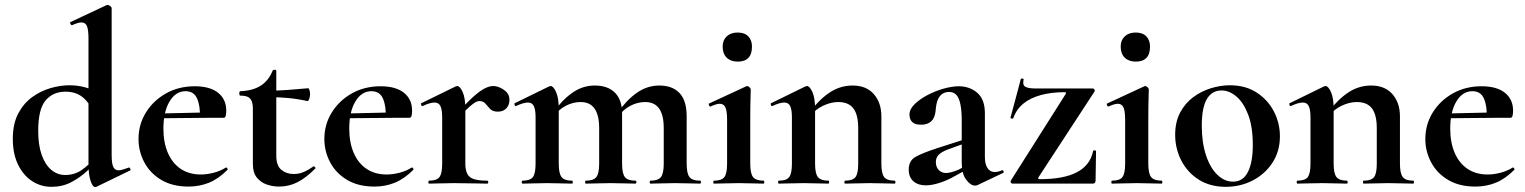

<svg xmlns="http://www.w3.org/2000/svg" viewBox="-20 -745 6189 779"><path d="M189 13Q146 13 110.5 -10Q75 -33 53.5 -76.5Q32 -120 32 -182Q32 -243 54 -284.5Q76 -326 110.5 -351Q145 -376 185 -387.5Q225 -399 261 -399Q297 -399 328 -390Q359 -381 384 -368L361 -287Q340 -332 313 -352.5Q286 -373 246 -373Q195 -373 165 -337.5Q135 -302 135 -214Q135 -157 149 -117Q163 -77 188 -56Q213 -35 244 -35Q284 -35 314 -57Q344 -79 372 -110L382 -101Q361 -77 332.5 -50.5Q304 -24 268.5 -5.5Q233 13 189 13ZM433 -712V-116Q433 -82 439.5 -68Q446 -54 461 -54Q468 -54 478.5 -57Q489 -60 502 -65Q505 -67 508 -61.5Q511 -56 509 -54L371 13Q368 14 366 14Q356 14 347.5 -11Q339 -36 339 -82V-589Q339 -623 333 -638.5Q327 -654 310 -654Q303 -654 293.5 -651Q284 -648 273 -643Q269 -642 266 -648Q263 -654 265 -655L412 -724Q414 -725 416 -725Q421 -725 427 -720.5Q433 -716 433 -712Z M745 12Q680 12 634.5 -15Q589 -42 565.5 -86.5Q542 -131 542 -181Q542 -240 572 -288.5Q602 -337 653.5 -366Q705 -395 770 -395Q832 -395 865 -368.5Q898 -342 898 -296Q898 -285 896 -276Q894 -267 887 -267H791Q793 -314 780 -344.5Q767 -375 733 -375Q693 -375 668 -333.5Q643 -292 643 -223Q643 -167 661 -125Q679 -83 713 -60Q747 -37 795 -37Q819 -37 846.5 -44Q874 -51 896 -65Q898 -67 901.5 -63Q905 -59 903 -56Q866 -19 827.5 -3.5Q789 12 745 12ZM608 -265 607 -284 826 -289V-267Z M1112 12Q1088 12 1063.5 4Q1039 -4 1022.5 -24Q1006 -44 1006 -80V-302Q1006 -323 1001 -335Q996 -347 985 -352Q974 -357 955 -357Q951 -357 951 -366Q951 -375 955 -375Q1006 -377 1038 -397.5Q1070 -418 1086 -458Q1088 -462 1094.5 -462Q1101 -462 1101 -458V-113Q1101 -73 1121.5 -56Q1142 -39 1172 -39Q1195 -39 1215.5 -48.5Q1236 -58 1250 -69Q1253 -72 1257.5 -67.5Q1262 -63 1258 -60Q1221 -23 1186.5 -5.5Q1152 12 1112 12ZM1227 -335Q1186 -344 1147.5 -347.5Q1109 -351 1066 -351V-377Q1107 -377 1146.5 -380Q1186 -383 1231 -387Q1233 -387 1235.5 -379.5Q1238 -372 1238 -363Q1238 -353 1234.5 -343.5Q1231 -334 1227 -335Z M1499 12Q1434 12 1388.5 -15Q1343 -42 1319.5 -86.5Q1296 -131 1296 -181Q1296 -240 1326 -288.5Q1356 -337 1407.5 -366Q1459 -395 1524 -395Q1586 -395 1619 -368.5Q1652 -342 1652 -296Q1652 -285 1650 -276Q1648 -267 1641 -267H1545Q1547 -314 1534 -344.5Q1521 -375 1487 -375Q1447 -375 1422 -333.5Q1397 -292 1397 -223Q1397 -167 1415 -125Q1433 -83 1467 -60Q1501 -37 1549 -37Q1573 -37 1600.5 -44Q1628 -51 1650 -65Q1652 -67 1655.5 -63Q1659 -59 1657 -56Q1620 -19 1581.5 -3.5Q1543 12 1499 12ZM1362 -265 1361 -284 1580 -289V-267Z M1843 -271 1835 -284Q1874 -329 1901 -353Q1928 -377 1947 -386.5Q1966 -396 1981 -396Q2002 -396 2024.5 -380.5Q2047 -365 2047 -340Q2047 -319 2034.5 -305.5Q2022 -292 2000 -292Q1979 -292 1968.5 -303Q1958 -314 1949.5 -324.5Q1941 -335 1925 -335Q1918 -335 1909.5 -330.5Q1901 -326 1885.5 -312.5Q1870 -299 1843 -271ZM1721 0Q1718 0 1718 -6Q1718 -12 1721 -12Q1752 -12 1763 -26.5Q1774 -41 1774 -81V-269Q1774 -300 1767 -314.5Q1760 -329 1743 -329Q1734 -329 1722 -325.5Q1710 -322 1695 -315Q1691 -313 1689 -319Q1687 -325 1689 -326L1828 -394Q1834 -396 1835 -396Q1846 -396 1857 -372Q1868 -348 1868 -303V-81Q1868 -55 1876 -39.5Q1884 -24 1903.5 -18Q1923 -12 1957 -12Q1961 -12 1961 -6Q1961 0 1957 0Q1930 0 1895.5 -1Q1861 -2 1821 -2Q1793 -2 1767 -1Q1741 0 1721 0Z M2619 0Q2616 0 2616 -6Q2616 -12 2619 -12Q2650 -12 2661.5 -26.5Q2673 -41 2673 -81V-225Q2673 -331 2598 -331Q2567 -331 2538 -316Q2509 -301 2491 -275L2486 -287Q2520 -337 2562.5 -367.5Q2605 -398 2655 -398Q2708 -398 2737 -367.5Q2766 -337 2766 -273V-81Q2766 -41 2777.5 -26.5Q2789 -12 2820 -12Q2824 -12 2824 -6Q2824 0 2820 0Q2800 0 2774 -1Q2748 -2 2719 -2Q2691 -2 2665 -1Q2639 0 2619 0ZM2357 0Q2354 0 2354 -6Q2354 -12 2357 -12Q2388 -12 2399.5 -26.5Q2411 -41 2411 -81V-225Q2411 -331 2336 -331Q2305 -331 2276 -316Q2247 -301 2229 -275L2224 -287Q2258 -337 2300.5 -367.5Q2343 -398 2393 -398Q2446 -398 2475 -369Q2504 -340 2504 -284V-81Q2504 -41 2515.5 -26.5Q2527 -12 2558 -12Q2562 -12 2562 -6Q2562 0 2558 0Q2538 0 2512 -1Q2486 -2 2457 -2Q2429 -2 2403 -1Q2377 0 2357 0ZM2100 0Q2097 0 2097 -6Q2097 -12 2100 -12Q2131 -12 2142 -26.5Q2153 -41 2153 -81V-269Q2153 -300 2146 -314.5Q2139 -329 2122 -329Q2113 -329 2101 -325.5Q2089 -322 2074 -315Q2070 -313 2068 -319Q2066 -325 2068 -326L2207 -394Q2213 -396 2214 -396Q2225 -396 2236 -372Q2247 -348 2247 -303V-81Q2247 -41 2258.5 -26.5Q2270 -12 2301 -12Q2304 -12 2304 -6Q2304 0 2301 0Q2281 0 2255 -1Q2229 -2 2200 -2Q2172 -2 2146 -1Q2120 0 2100 0Z M2877 0Q2874 0 2874 -6Q2874 -12 2877 -12Q2908 -12 2919 -26.5Q2930 -41 2930 -81V-260Q2930 -293 2923.5 -308.5Q2917 -324 2900 -324Q2893 -324 2883.5 -321Q2874 -318 2863 -313Q2859 -312 2856.5 -318Q2854 -324 2857 -325L3008 -395Q3010 -396 3011 -396Q3016 -396 3021 -391Q3026 -386 3026 -382Q3026 -370 3025 -342Q3024 -314 3024 -262V-81Q3024 -41 3035.5 -26.5Q3047 -12 3078 -12Q3081 -12 3081 -6Q3081 0 3078 0Q3058 0 3032 -1Q3006 -2 2977 -2Q2949 -2 2923 -1Q2897 0 2877 0ZM2973 -495Q2945 -495 2928.5 -511Q2912 -527 2912 -556Q2912 -582 2928.5 -597.5Q2945 -613 2973 -613Q3001 -613 3016 -597.5Q3031 -582 3031 -556Q3031 -495 2973 -495Z M3409 0Q3406 0 3406 -6Q3406 -12 3409 -12Q3440 -12 3451 -26.5Q3462 -41 3462 -81V-225Q3462 -279 3442.5 -305Q3423 -331 3381 -331Q3351 -331 3319.5 -316Q3288 -301 3269 -275L3264 -287Q3299 -337 3343 -367.5Q3387 -398 3439 -398Q3495 -398 3525.5 -363Q3556 -328 3556 -273V-81Q3556 -41 3567.5 -26.5Q3579 -12 3610 -12Q3613 -12 3613 -6Q3613 0 3610 0Q3590 0 3564 -1Q3538 -2 3509 -2Q3481 -2 3455 -1Q3429 0 3409 0ZM3140 0Q3137 0 3137 -6Q3137 -12 3140 -12Q3171 -12 3182 -26.5Q3193 -41 3193 -81V-269Q3193 -300 3186 -314.5Q3179 -329 3162 -329Q3153 -329 3141 -325.5Q3129 -322 3114 -315Q3110 -313 3108 -319Q3106 -325 3108 -326L3247 -394Q3253 -396 3254 -396Q3265 -396 3276 -372Q3287 -348 3287 -303V-81Q3287 -41 3298.5 -26.5Q3310 -12 3341 -12Q3344 -12 3344 -6Q3344 0 3341 0Q3321 0 3295 -1Q3269 -2 3240 -2Q3212 -2 3186 -1Q3160 0 3140 0Z M3946 6Q3942 8 3936 8Q3918 8 3900 -16Q3882 -40 3882 -85V-255Q3882 -294 3877 -320Q3872 -346 3861 -359Q3850 -372 3831 -372Q3816 -372 3804 -364.5Q3792 -357 3785 -340.5Q3778 -324 3776 -295Q3773 -266 3758 -252.5Q3743 -239 3717 -239Q3692 -239 3681 -250Q3670 -261 3670 -280Q3670 -302 3691 -322.5Q3712 -343 3743.5 -359.5Q3775 -376 3809 -385.5Q3843 -395 3870 -395Q3914 -395 3945 -368.5Q3976 -342 3976 -285V-108Q3976 -79 3986.5 -63Q3997 -47 4016 -47Q4030 -47 4045 -54Q4049 -56 4051.5 -50.5Q4054 -45 4049 -43ZM3736 7Q3705 7 3686 -9.5Q3667 -26 3667 -57Q3667 -93 3694.5 -108.5Q3722 -124 3780 -143L3892 -179L3896 -164L3827 -139Q3800 -129 3788.5 -117Q3777 -105 3777 -88Q3777 -67 3789 -55Q3801 -43 3819 -43Q3827 -43 3840.5 -46.5Q3854 -50 3870 -57L3925 -87L3926 -70L3840 -23Q3815 -10 3787 -1.5Q3759 7 3736 7Z M4081 -12 4304 -364Q4308 -371 4299 -371Q4246 -371 4203.5 -359.5Q4161 -348 4132.5 -325Q4104 -302 4091 -265Q4090 -263 4084.5 -264Q4079 -265 4080 -268L4122 -425Q4123 -427 4129 -426Q4135 -425 4133 -422Q4128 -400 4140 -393Q4152 -386 4183 -386Q4222 -386 4280 -386Q4338 -386 4413 -386Q4418 -386 4420.5 -382Q4423 -378 4421 -374L4193 -25Q4190 -18 4198 -18Q4247 -18 4284.5 -25Q4322 -32 4349 -46Q4376 -60 4392.5 -81.5Q4409 -103 4415 -132Q4416 -135 4421.5 -135Q4427 -135 4427 -132L4425 -11Q4425 -7 4422.5 -3.5Q4420 0 4415 0Q4366 0 4308.5 0Q4251 0 4194 0Q4137 0 4088 0Q4084 0 4081.5 -4Q4079 -8 4081 -12Z M4492 0Q4489 0 4489 -6Q4489 -12 4492 -12Q4523 -12 4534 -26.5Q4545 -41 4545 -81V-260Q4545 -293 4538.5 -308.5Q4532 -324 4515 -324Q4508 -324 4498.5 -321Q4489 -318 4478 -313Q4474 -312 4471.5 -318Q4469 -324 4472 -325L4623 -395Q4625 -396 4626 -396Q4631 -396 4636 -391Q4641 -386 4641 -382Q4641 -370 4640 -342Q4639 -314 4639 -262V-81Q4639 -41 4650.5 -26.5Q4662 -12 4693 -12Q4696 -12 4696 -6Q4696 0 4693 0Q4673 0 4647 -1Q4621 -2 4592 -2Q4564 -2 4538 -1Q4512 0 4492 0ZM4588 -495Q4560 -495 4543.5 -511Q4527 -527 4527 -556Q4527 -582 4543.5 -597.5Q4560 -613 4588 -613Q4616 -613 4631 -597.5Q4646 -582 4646 -556Q4646 -495 4588 -495Z M4953 13Q4890 13 4844 -16Q4798 -45 4773 -93.5Q4748 -142 4748 -198Q4748 -250 4768 -288Q4788 -326 4821 -350.5Q4854 -375 4893 -387Q4932 -399 4970 -399Q5034 -399 5079.5 -369Q5125 -339 5149 -292Q5173 -245 5173 -192Q5173 -131 5142.5 -84.5Q5112 -38 5062 -12.5Q5012 13 4953 13ZM4983 -8Q5023 -8 5043 -47Q5063 -86 5063 -157Q5063 -230 5044.5 -279Q5026 -328 4997 -353Q4968 -378 4936 -378Q4897 -378 4876.5 -343Q4856 -308 4856 -235Q4856 -167 4873 -115.5Q4890 -64 4919 -36Q4948 -8 4983 -8Z M5513 0Q5510 0 5510 -6Q5510 -12 5513 -12Q5544 -12 5555 -26.5Q5566 -41 5566 -81V-225Q5566 -279 5546.5 -305Q5527 -331 5485 -331Q5455 -331 5423.5 -316Q5392 -301 5373 -275L5368 -287Q5403 -337 5447 -367.5Q5491 -398 5543 -398Q5599 -398 5629.5 -363Q5660 -328 5660 -273V-81Q5660 -41 5671.5 -26.5Q5683 -12 5714 -12Q5717 -12 5717 -6Q5717 0 5714 0Q5694 0 5668 -1Q5642 -2 5613 -2Q5585 -2 5559 -1Q5533 0 5513 0ZM5244 0Q5241 0 5241 -6Q5241 -12 5244 -12Q5275 -12 5286 -26.5Q5297 -41 5297 -81V-269Q5297 -300 5290 -314.5Q5283 -329 5266 -329Q5257 -329 5245 -325.5Q5233 -322 5218 -315Q5214 -313 5212 -319Q5210 -325 5212 -326L5351 -394Q5357 -396 5358 -396Q5369 -396 5380 -372Q5391 -348 5391 -303V-81Q5391 -41 5402.5 -26.5Q5414 -12 5445 -12Q5448 -12 5448 -6Q5448 0 5445 0Q5425 0 5399 -1Q5373 -2 5344 -2Q5316 -2 5290 -1Q5264 0 5244 0Z M5966 12Q5901 12 5855.5 -15Q5810 -42 5786.5 -86.5Q5763 -131 5763 -181Q5763 -240 5793 -288.5Q5823 -337 5874.5 -366Q5926 -395 5991 -395Q6053 -395 6086 -368.5Q6119 -342 6119 -296Q6119 -285 6117 -276Q6115 -267 6108 -267H6012Q6014 -314 6001 -344.5Q5988 -375 5954 -375Q5914 -375 5889 -333.5Q5864 -292 5864 -223Q5864 -167 5882 -125Q5900 -83 5934 -60Q5968 -37 6016 -37Q6040 -37 6067.5 -44Q6095 -51 6117 -65Q6119 -67 6122.5 -63Q6126 -59 6124 -56Q6087 -19 6048.5 -3.5Q6010 12 5966 12ZM5829 -265 5828 -284 6047 -289V-267Z"/></svg>

Font: Cormorant
Style: Bold
Weight: 700
Designer: Christian Thalmann (Catharsis Fonts)
Foundry: Catharsis Fonts
Version: Version 4.000